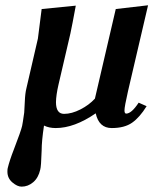

<svg xmlns="http://www.w3.org/2000/svg" viewBox="-20 -468 575 720"><path d="M61 231.9Q44.9 231.9 26.4 216.1Q7.8 200.2 7.8 175.8Q7.8 167 8.8 163.1Q15.6 134.3 32.2 91.8Q59.1 22 63 3.9Q64.9 -3.9 70.8 -45.9Q71.8 -54.7 73 -86.4Q74.2 -118.2 79.1 -137.2L122.1 -323.2L136.2 -434.1L264.2 -446.8Q251 -375 244.1 -342.8L199.2 -149.9Q190.4 -111.8 189.9 -85Q189.9 -41 220.2 -41Q249 -41 281.5 -57.6Q314 -74.2 335.9 -98.1L414.1 -434.1L535.2 -448.2L460 -126Q446.8 -67.9 446.8 -54.2Q446.8 -42 453.1 -42Q473.1 -42 500 -83L529.8 -69.8Q503.9 -27.8 475.3 -7.8Q446.8 12.2 398.9 12.2Q351.1 12.2 338.9 -43Q258.8 12.2 189 12.2Q164.1 12.2 145 2.9Q136.2 61 136.2 96.2Q134.3 157.2 130.9 168Q124 198.7 104.5 215.3Q85 231.9 61 231.9Z"/></svg>

Font: Linux Libertine
Style: Semibold Italic
Weight: 600
Italic angle: -11.5°
Designer: Philipp H. Poll
Foundry: Philipp H. Poll
Version: Version 5.1.2 ; ttfautohint (v0.9)